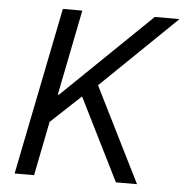

<svg xmlns="http://www.w3.org/2000/svg" viewBox="-51 -747 767 797"><g transform="rotate(5 332.5 -349.0)"><path d="M461 0 290 -343 165 -226 120 0H39L179 -698H260L214 -467L189 -342H194L313 -457L562 -698H665L352 -395L549 0Z"/></g></svg>

Font: IBM Plex Sans Var
Style: Italic
Weight: 400
Italic angle: -11.31°
Designer: Mike Abbink, Paul van der Laan, Pieter van Rosmalen
Foundry: Bold Monday
Version: Version 1.001